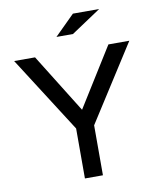

<svg xmlns="http://www.w3.org/2000/svg" viewBox="-96 -975 872 1051"><g transform="rotate(-10 340.0 -450.0)"><path d="M136.2 -700.2 339.8 -373 543.9 -700.2H660.2L390.1 -277.8V0H290V-277.8L20 -700.2ZM381.8 -899.9H527.8L362.8 -790H271Z"/></g></svg>

Font: Aldrich
Style: Regular
Weight: 400
Designer: Matthew Desmond
Foundry: Matthew Desmond
Version: Version 1.001 2011